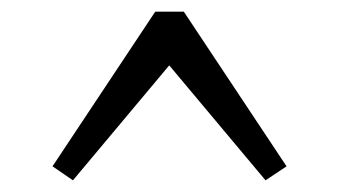

<svg xmlns="http://www.w3.org/2000/svg" viewBox="-20 -517 580 329"><path d="M105 -208 70 -232 246 -497H295L471 -232L435 -208L270 -405Z"/></svg>

Font: DM Serif Text
Style: Regular
Weight: 400
Designer: Colophon Foundry, Frank Grießhammer
Foundry: Colophon Foundry
Version: Version 5.200; ttfautohint (v1.8.3)